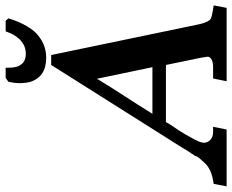

<svg xmlns="http://www.w3.org/2000/svg" viewBox="-100 -748 841 696"><g transform="rotate(-90 321.0 -400.5)"><path d="M602 -791Q584 -731 552 -694Q512 -654 459 -654Q389 -654 371 -714Q368 -728 367.5 -738.5Q367 -749 367 -751Q367 -768 372 -791L386 -801H423Q423 -796 423 -791Q423 -758 435 -745Q446 -728 474 -728Q500 -728 520 -745Q530 -753 539 -767Q548 -781 555 -801H593ZM226 -220Q219 -207 210 -194L197 -175Q189 -162 181 -149Q170 -129 162 -114.5Q154 -100 152 -89Q151 -85 151 -82Q151 -70 161 -59.5Q171 -49 191 -49H209L199 0H-7L2 -47Q57 -54 80 -82Q87 -90 92.5 -96Q98 -102 102 -109Q103 -112 103 -113.5Q103 -115 107 -119Q110 -125 117.5 -135.5Q125 -146 132 -159L433 -636H469L579 -107Q585 -75 596 -61Q601 -56 614.5 -53Q628 -50 649 -47L640 0H374L384 -49H424Q458 -49 463 -67Q463 -69 462 -76Q461 -83 459 -94L433 -220ZM383 -470Q351 -417 320.5 -370.5Q290 -324 256 -269H425Z"/></g></svg>

Font: New Athena Unicode
Style: Bold Italic
Weight: 700
Designer: J. Rusten 1997; rev. by R. Hancock 2001, 2002, rev. by D. Mastronarde 2002-2021
Foundry: Society for Classical Studies (formerly American Philological Association)
Version: Version 5.008